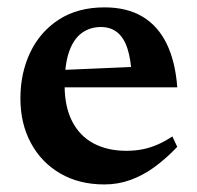

<svg xmlns="http://www.w3.org/2000/svg" viewBox="-20 -476 522 508"><path d="M256.5 -456.5Q316 -456.5 357 -432Q398 -407.5 421 -360.2Q444 -313 449 -245H122.5L123 -290L380 -301L328.5 -276Q326.5 -319 317.2 -347.5Q308 -376 290.5 -390.2Q273 -404.5 247 -404.5Q218.5 -404.5 196.8 -389Q175 -373.5 163 -339.8Q151 -306 151 -250Q151 -194 170.8 -155.2Q190.5 -116.5 227.2 -96.8Q264 -77 314.5 -77Q337 -77 357.2 -81Q377.5 -85 397 -93.5Q416.5 -102 436 -115L449 -87.5Q419.5 -56.5 389 -34.2Q358.5 -12 325.5 0Q292.5 12 256 12Q189.5 12 139.5 -17Q89.5 -46 61.8 -97.5Q34 -149 34 -215.5Q34 -283 60.2 -337.8Q86.5 -392.5 136.2 -424.5Q186 -456.5 256.5 -456.5Z"/></svg>

Font: Newsreader 16pt SemiBold
Style: Regular
Weight: 600
Designer: Hugues Gentile
Foundry: Production Type
Version: Version 1.003